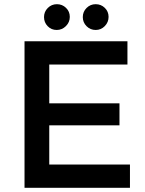

<svg xmlns="http://www.w3.org/2000/svg" viewBox="-20 -896 694 916"><path d="M250.5 -753Q225 -753 207.5 -771Q190 -789 190 -814.5Q190 -840 208 -858Q226 -876 251.5 -876Q277 -876 295 -858.5Q313 -841 313 -815.5Q313 -790 294.5 -771.5Q276 -753 250.5 -753ZM436.5 -753Q411 -753 393 -771Q375 -789 375 -814.5Q375 -840 393 -858Q411 -876 436.5 -876Q462 -876 480 -858.5Q498 -841 498 -815.5Q498 -790 480 -771.5Q462 -753 436.5 -753ZM588 -699V-588H215V-403H550V-298H215V-111H600V0H97V-699Z"/></svg>

Font: Montreal
Style: Regular
Weight: 400
Designer: Julieta Ulanovsky, usr_local_share
Foundry: Julieta Ulanovsky, usr_local_share
Version: Version 2.001